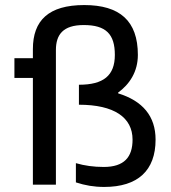

<svg xmlns="http://www.w3.org/2000/svg" viewBox="-20 -730 677 759"><path d="M311 -631C399 -631 434 -595 434 -513C434 -431 389 -395 292 -395V-316C431 -316 504 -266 504 -178C504 -109 471 -70 390 -70C351 -70 314 -75 280 -85V-9C317 3 351 9 392 9C525 9 595 -56 595 -178C595 -271 544 -331 447 -361V-364C492 -397 525 -446 525 -513C525 -648 453 -710 313 -710C172 -710 110 -649 110 -536V-500H37V-422H110V0H201V-532C201 -593 229 -631 311 -631Z"/></svg>

Font: LT Wave Alt
Style: Regular
Weight: 400
Designer: Daniel Lyons
Version: Version 2.5 (Glyphs App)